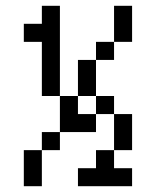

<svg xmlns="http://www.w3.org/2000/svg" viewBox="-20 -645 540 665"><path d="M437.5 0V-62.5H375V-125H312.5V-62.5H250V0ZM62.5 -125Q62.5 -125 62.5 0H125Q125 0 125 -125ZM125 -125H187.5V-187.5H125ZM375 -125H437.5Q437.5 -125 437.5 -250H375Q375 -250 375 -125ZM187.5 -187.5H312.5V-250H250V-312.5H187.5Q187.5 -312.5 187.5 -187.5ZM312.5 -250H375V-312.5H312.5ZM187.5 -312.5V-625H125V-562.5H62.5V-500H125V-312.5ZM250 -312.5H312.5Q312.5 -312.5 312.5 -437.5H250Q250 -437.5 250 -312.5ZM312.5 -437.5H375V-500H312.5ZM375 -500H437.5Q437.5 -500 437.5 -625H375Q375 -625 375 -500Z"/></svg>

Font: Unifont
Style: Regular
Weight: 500
Version: Version 13.0.05